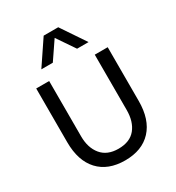

<svg xmlns="http://www.w3.org/2000/svg" viewBox="-189 -900 943 1028"><g transform="rotate(-30 283.0 -386.5)"><path d="M62 -228V-560H142V-218Q142 -147 178 -103.5Q214 -60 283 -60Q354 -60 389 -103Q424 -146 424 -218V-560H504V-228Q504 -113 446 -50.5Q388 12 283 12Q178 12 120 -50.5Q62 -113 62 -228ZM310 -785 208 -635H137L238 -785ZM429 -635H358L256 -785H328Z"/></g></svg>

Font: TASA Explorer VF
Style: Regular
Weight: 400
Designer: Weizhong Zhang
Foundry: Local Remote
Version: Version 1.000;Glyphs 3.2 (3192)